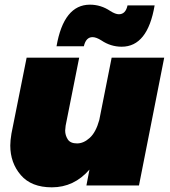

<svg xmlns="http://www.w3.org/2000/svg" viewBox="-20 -794 726 822"><path d="M501 -594Q454 -594 414 -621Q392 -635 376 -635Q348 -635 339 -596H222Q253 -774 365 -774Q412 -774 452 -747Q474 -733 489 -733Q518 -733 526 -771H642Q612 -594 501 -594ZM202 8Q114 8 69 -44.5Q24 -97 24 -171Q24 -192 29 -222L94 -547H319L261 -256L259 -235Q259 -215 270 -197.5Q281 -180 310 -180Q338 -180 364.2 -203.8Q390.5 -227.5 405 -280L458 -547H683L575 0H350L363 -68Q297 8 202 8Z"/></svg>

Font: Argentum Sans Black
Style: Italic
Weight: 900
Italic angle: -11°
Designer: Julieta Ulanovsky (font), Cristiano Sobral (main changes and remaster)
Foundry: Julieta Ulanovsky (font), Cristiano Sobral (main changes and remaster)
Version: Version 2.007;June 15, 2022;FontCreator 14.0.0.2814 64-bit; 